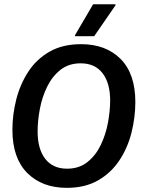

<svg xmlns="http://www.w3.org/2000/svg" viewBox="-20 -870 669 902"><path d="M294.2 12.5Q177.5 12.5 107.9 -57.5Q38.3 -127.5 38.3 -260Q38.3 -330.8 56.2 -402.1Q74.2 -473.3 112.5 -532.5Q150.8 -591.7 212.5 -627.1Q274.2 -662.5 360.8 -662.5Q477.5 -662.5 546.7 -592.9Q615.8 -523.3 615.8 -390.8Q615.8 -319.2 597.9 -247.5Q580 -175.8 541.2 -117.1Q502.5 -58.3 441.2 -22.9Q380 12.5 294.2 12.5ZM295 -77.5Q351.7 -77.5 390.8 -108.8Q430 -140 453.3 -188.8Q476.7 -237.5 487.1 -293.3Q497.5 -349.2 497.5 -397.5Q497.5 -480 461.7 -526.2Q425.8 -572.5 359.2 -572.5Q302.5 -572.5 263.8 -541.7Q225 -510.8 201.2 -462.1Q177.5 -413.3 167.1 -357.5Q156.7 -301.7 156.7 -252.5Q156.7 -170 192.5 -123.8Q228.3 -77.5 295 -77.5ZM332.5 -700V-705L417.5 -850H522.5V-845L422.5 -700Z"/></svg>

Font: Familjen Grotesk Medium
Style: Italic
Weight: 500
Italic angle: -9.46201°
Designer: Anders Wikstroem, Jonas Baeckman, Matilda Gysing, Kristian Moeller
Foundry: Familjen STHLM AB
Version: Version 2.002; ttfautohint (v1.8.4.7-5d5b)